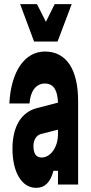

<svg xmlns="http://www.w3.org/2000/svg" viewBox="-20 -888 440 924"><path d="M243 -868 201 -783 158 -868H77L144 -688H257L325 -868ZM259 -66V0H356V-400C356 -555 299 -640 196 -640C100 -640 33 -546 25 -390H122C126 -450 154 -486 196 -486C218 -486 234 -477 244 -460C253 -445 258 -423 259 -394L155 -367C82 -347 40 -279 40 -172C40 -60 84 16 154 16C197 16 224 -13 237 -66ZM259 -242C259 -180 224 -130 180 -130C153 -130 141 -150 141 -186C141 -215 156 -238 177 -243L259 -264Z"/></svg>

Font: Yard Headline
Style: Regular
Weight: 400
Monospace: yes
Designer: Roman Shamin
Foundry: Evil Martians
Version: Version 1.000